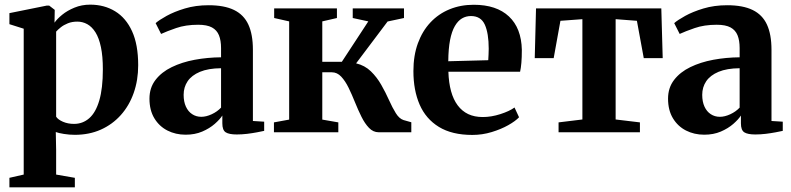

<svg xmlns="http://www.w3.org/2000/svg" viewBox="-20 -569 3404 826"><path d="M20.5 237V196L82 182V-445.5L20.5 -465V-512.5L181.5 -545H191.5L215.5 -526.5L214.5 -471.5Q225.5 -487.5 247.5 -505.5Q269.5 -523.5 300.5 -536.2Q331.5 -549 368 -549Q428.5 -549 475.2 -520.5Q522 -492 548.2 -434.5Q574.5 -377 574.5 -288.5Q574.5 -224 555.2 -169.2Q536 -114.5 499.8 -74Q463.5 -33.5 413.5 -11.2Q363.5 11 302 11Q278 11 254.8 7.2Q231.5 3.5 220 -1L221.5 75.5V182L302 196V237ZM298.5 -36Q336 -36 364 -60.5Q392 -85 407.2 -137Q422.5 -189 422.5 -271Q422.5 -327 414.2 -366.2Q406 -405.5 390.8 -429.8Q375.5 -454 355.5 -465Q335.5 -476 312.5 -476Q290 -476 272 -468.8Q254 -461.5 241.5 -451.5Q229 -441.5 221.5 -433V-67Q229.5 -54.5 250.8 -45.2Q272 -36 298.5 -36Z M778.5 10.5Q735.5 10.5 700.2 -7.5Q665 -25.5 644 -60.2Q623 -95 623 -144.5Q623 -191.5 649 -225.2Q675 -259 718.8 -280.2Q762.5 -301.5 817.5 -311.8Q872.5 -322 931 -322.5V-362Q931 -395 922 -417.2Q913 -439.5 891.8 -451Q870.5 -462.5 832.5 -462.5Q778.5 -462.5 737.5 -448.2Q696.5 -434 673 -423L649.5 -469.5Q664 -482.5 696.5 -500.5Q729 -518.5 775.2 -532.5Q821.5 -546.5 877.5 -546.5Q945 -546.5 987 -526Q1029 -505.5 1048.5 -463.2Q1068 -421 1068 -355V-48.5L1116.5 -45.5V-6Q1105.5 -3.5 1085.8 0.2Q1066 4 1043 6.8Q1020 9.5 998.5 9.5Q965.5 9.5 951 0.2Q936.5 -9 936.5 -38.5V-72Q926 -55.5 903.8 -36Q881.5 -16.5 850 -3Q818.5 10.5 778.5 10.5ZM846 -66.5Q867 -66.5 890.8 -77.5Q914.5 -88.5 931 -106V-275.5Q876 -275 840.2 -260Q804.5 -245 787.2 -219.5Q770 -194 770 -161Q770 -131.5 779.8 -110.2Q789.5 -89 806.8 -77.8Q824 -66.5 846 -66.5Z M1158.5 0V-42.5L1224 -54.5V-477L1159.5 -491.5V-533H1429.5V-491.5L1366.5 -477V-303H1450.5L1564.5 -477L1497.5 -491.5V-533H1718V-491.5L1647.5 -476.5L1512 -296.5Q1549.5 -287.5 1575.5 -262.2Q1601.5 -237 1620.2 -204Q1639 -171 1653.5 -138.5Q1668 -106 1682.8 -82.2Q1697.5 -58.5 1716 -52.5L1749.5 -43V0H1609Q1585.5 0 1567.5 -18.8Q1549.5 -37.5 1535 -66.8Q1520.5 -96 1507.2 -129Q1494 -162 1479.8 -191.2Q1465.5 -220.5 1448 -239.2Q1430.5 -258 1407.5 -258H1366.5V-54.5L1435.5 -42.5V0Z M2012 11.5Q1924.5 11.5 1868.2 -23Q1812 -57.5 1785.2 -119.2Q1758.5 -181 1758.5 -263Q1758.5 -330 1777.8 -382.8Q1797 -435.5 1831.8 -472.5Q1866.5 -509.5 1914 -529Q1961.5 -548.5 2018 -548.5Q2116 -548.5 2169.5 -498.2Q2223 -448 2225 -354.5Q2225 -322 2223 -298.8Q2221 -275.5 2217.5 -260.5H1909Q1910.5 -213 1920.5 -176.8Q1930.5 -140.5 1949 -115.8Q1967.5 -91 1994.2 -78.2Q2021 -65.5 2057 -65.5Q2093.5 -65.5 2132.5 -78Q2171.5 -90.5 2193.5 -106.5L2213 -64.5Q2197.5 -48 2166.5 -30.5Q2135.5 -13 2095.2 -0.8Q2055 11.5 2012 11.5ZM1908.5 -305.5 2080.5 -310Q2081.5 -322.5 2081.8 -334.8Q2082 -347 2082.5 -359.5Q2082.5 -425.5 2065.8 -462.8Q2049 -500 2006 -500Q1985 -500 1967.5 -489.8Q1950 -479.5 1936.8 -456.8Q1923.5 -434 1916.2 -396.8Q1909 -359.5 1908.5 -305.5Z M2383 0V-42.5L2485.5 -55V-486.5L2391 -479.5L2362 -319H2280.5L2286 -533H2825L2831 -319H2749.5L2720 -479.5L2628.5 -486.5V-55L2733 -42.5V0Z M3009.5 10.5Q2966.5 10.5 2931.2 -7.5Q2896 -25.5 2875 -60.2Q2854 -95 2854 -144.5Q2854 -191.5 2880 -225.2Q2906 -259 2949.8 -280.2Q2993.5 -301.5 3048.5 -311.8Q3103.5 -322 3162 -322.5V-362Q3162 -395 3153 -417.2Q3144 -439.5 3122.8 -451Q3101.5 -462.5 3063.5 -462.5Q3009.5 -462.5 2968.5 -448.2Q2927.5 -434 2904 -423L2880.5 -469.5Q2895 -482.5 2927.5 -500.5Q2960 -518.5 3006.2 -532.5Q3052.5 -546.5 3108.5 -546.5Q3176 -546.5 3218 -526Q3260 -505.5 3279.5 -463.2Q3299 -421 3299 -355V-48.5L3347.5 -45.5V-6Q3336.5 -3.5 3316.8 0.2Q3297 4 3274 6.8Q3251 9.5 3229.5 9.5Q3196.5 9.5 3182 0.2Q3167.5 -9 3167.5 -38.5V-72Q3157 -55.5 3134.8 -36Q3112.5 -16.5 3081 -3Q3049.5 10.5 3009.5 10.5ZM3077 -66.5Q3098 -66.5 3121.8 -77.5Q3145.5 -88.5 3162 -106V-275.5Q3107 -275 3071.2 -260Q3035.5 -245 3018.2 -219.5Q3001 -194 3001 -161Q3001 -131.5 3010.8 -110.2Q3020.5 -89 3037.8 -77.8Q3055 -66.5 3077 -66.5Z"/></svg>

Font: Merriweather 72pt
Style: Bold
Weight: 700
Version: Version 2.100